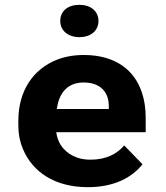

<svg xmlns="http://www.w3.org/2000/svg" viewBox="-20 -766 687 796"><path d="M570.8 -85 494.9 -163C464.9 -127.5 419.7 -104 355.2 -104C334.7 -104 316.3 -106.8 300.2 -112.5C253.3 -129 220 -165.2 213.3 -218H584V-278C584 -317.3 578.5 -353 567.5 -385C536.2 -476 457.9 -538 327.7 -538C285.9 -538 248.3 -531.3 215 -518C118.2 -479.4 56 -390.5 56 -265V-246C56 -210.7 62.6 -177.5 75.8 -146.5C114.8 -54.9 205 10 344.2 10C451.8 10 526.1 -28.7 570.8 -85ZM431.1 -326V-314H215.5C223.3 -373.1 254.3 -424 326.6 -424C393.8 -424 431.1 -386.6 431.1 -326ZM309 -612C355.8 -612 388.2 -638 388.2 -679C388.2 -720 355.8 -746 309 -746C262.2 -746 229.8 -721.1 229.8 -679C229.8 -638.5 263.1 -612 309 -612Z"/></svg>

Font: Asimov
Style: Wid
Weight: 500
Designer: Google
Version: Version 2.000980; 2014